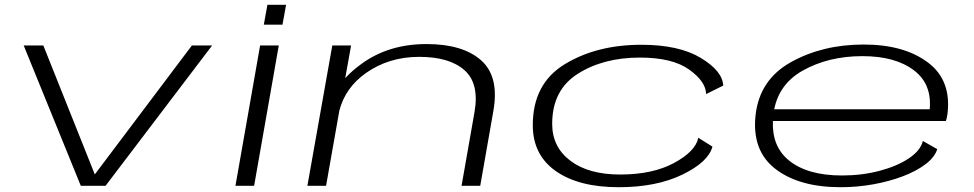

<svg xmlns="http://www.w3.org/2000/svg" viewBox="-20 -776 4070 802"><path d="M317.5 0 79 -586H161L376 -47.5L781.5 -586H866L421 0Z M963.5 0 1066.5 -586H1144.5L1041.5 0ZM1097 -756H1175L1160 -673H1082Z M1264 0 1368 -586H1446.5L1422 -449.5Q1450 -480.5 1491 -510Q1604 -592 1761.5 -592Q1912.5 -592 1989.2 -524.5Q2066 -457 2041 -313.5L1986 0H1908L1962 -307.5Q1983 -427 1920.2 -482.8Q1857.5 -538.5 1731 -538.5Q1604 -538.5 1508 -470.5Q1422.5 -410 1397.5 -314L1342 0Z M2564.5 6Q2397.5 6 2301.5 -61.5Q2205.5 -129 2205.5 -253Q2205.5 -426.5 2339 -507.8Q2472.5 -589 2659 -589Q2816 -589 2907 -534.2Q2998 -479.5 3001 -418.5L2929.5 -383Q2928.5 -435.5 2858.5 -485.5Q2788.5 -535.5 2653 -535.5Q2500.5 -535.5 2393.5 -467.8Q2286.5 -400 2286.5 -258.5Q2286.5 -162 2362.5 -104.5Q2438.5 -47 2570.5 -47Q2706 -47 2795.5 -95.2Q2885 -143.5 2897 -200.5L2956 -163.5Q2938.5 -99 2830 -46.5Q2721.5 6 2564.5 6Z M3491 6Q3318.5 6 3219.2 -70.2Q3120 -146.5 3136 -294.5Q3152.5 -443.5 3284.5 -516.8Q3416.5 -590 3587.5 -590Q3756 -590 3855.8 -515.2Q3955.5 -440.5 3937.5 -298.5Q3934.5 -280 3931 -270.5H3208.5Q3204 -165 3274 -107Q3351.5 -43 3497 -43Q3580 -43 3653.2 -62.2Q3726.5 -81.5 3775.5 -114Q3824.5 -146.5 3835 -187L3895 -153Q3884.5 -119.5 3846.5 -90.5Q3808.5 -61.5 3752.2 -40Q3696 -18.5 3628.5 -6.2Q3561 6 3491 6ZM3214 -319.5H3863.5Q3873 -424.5 3798.5 -481.5Q3720.5 -541.5 3582.5 -541.5Q3440 -541.5 3332 -480.5Q3235 -425.5 3214 -319.5Z"/></svg>

Font: Anybody UltraExpanded Light
Style: Italic
Weight: 300
Width: 9
Italic angle: -10°
Designer: Tyler Finck
Foundry: Etcetera Type Company
Version: Version 1.010; ttfautohint (v1.8.3) -l 8 -r 50 -G 200 -x 14 